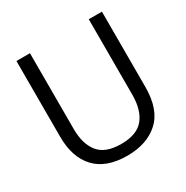

<svg xmlns="http://www.w3.org/2000/svg" viewBox="-148 -749 859 885"><g transform="rotate(-30 281.5 -306.0)"><path d="M282 11Q170 11 113 -49.5Q56 -110 56 -220V-623H128V-219Q128 -140 164 -95Q200 -50 284 -50Q368 -50 404.5 -95Q441 -140 441 -222V-623H511V-223Q511 -102 448.5 -45.5Q386 11 282 11Z"/></g></svg>

Font: Inconsolata SemiExpanded Thin
Style: Regular
Weight: 100
Width: 6
Monospace: yes
Designer: Raph Levien, Cyreal, Brenton Simpson
Foundry: Raph Levien, Cyreal, Google
Version: Version 3.100; ttfautohint (v1.8.4.7-5d5b)